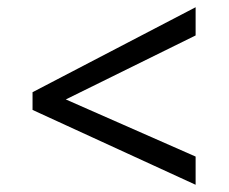

<svg xmlns="http://www.w3.org/2000/svg" viewBox="-20 -588 632 531"><path d="M70 -284V-333L521 -568V-490L162 -313L521 -155V-77Z"/></svg>

Font: Noto Sans Bengali UI
Style: Regular
Weight: 400
Designer: Jelle Bosma - Monotype Design Team
Foundry: Monotype Imaging Inc.
Version: Version 2.003; ttfautohint (v1.8.4.7-5d5b)